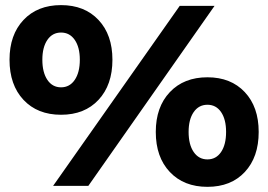

<svg xmlns="http://www.w3.org/2000/svg" viewBox="-20 -724 1045 748"><path d="M418 -491.2Q418 -393.1 363.8 -335Q309.6 -276.9 217.8 -276.9Q126 -276.9 71.5 -335Q17.1 -393.1 17.1 -491.2Q17.1 -588.4 71.5 -646.2Q126 -704.1 217.8 -704.1Q309.6 -704.1 363.8 -646.2Q418 -588.4 418 -491.2ZM680.2 -701.2H815.9L324.2 0H187ZM145 -491.2Q145 -441.9 164.6 -412.8Q184.1 -383.8 217.8 -383.8Q251.5 -383.8 271.2 -412.8Q291 -441.9 291 -491.2Q291 -540 271.2 -568.6Q251.5 -597.2 217.8 -597.2Q184.1 -597.2 164.6 -568.6Q145 -540 145 -491.2ZM788.1 -422.9Q879.4 -422.9 933.6 -365.2Q987.8 -307.6 987.8 -210Q987.8 -111.8 933.8 -54Q879.9 3.9 788.1 3.9Q696.3 3.9 641.6 -54Q586.9 -111.8 586.9 -210Q586.9 -307.1 641.6 -365Q696.3 -422.9 788.1 -422.9ZM714.8 -210Q714.8 -160.6 734.6 -131.8Q754.4 -103 788.1 -103Q821.8 -103 841.3 -131.8Q860.8 -160.6 860.8 -210Q860.8 -258.8 841.3 -287.4Q821.8 -315.9 788.1 -315.9Q754.4 -315.9 734.6 -287.4Q714.8 -258.8 714.8 -210Z"/></svg>

Font: Montserrat arm ExtraBold
Style: Regular
Weight: 800
Designer: Julieta Ulanovsky
Foundry: Julieta Ulanovsky
Version: Version 6.000;PS 006.000;hotconv 1.0.88;makeotf.lib2.5.64775